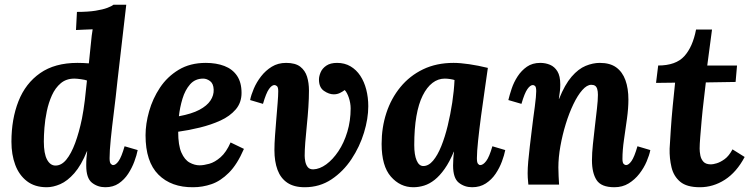

<svg xmlns="http://www.w3.org/2000/svg" viewBox="-20 -775 3151 806"><path d="M176 11Q126 11 93 -14.5Q60 -40 44 -83Q28 -126 28 -180Q28 -275 57.5 -350Q87 -425 148.5 -468Q210 -511 305 -511Q312 -511 329 -510.5Q346 -510 353 -509Q358 -555 360.5 -582Q363 -609 365 -625Q367 -641 369 -652Q353 -651 331.5 -650.5Q310 -650 299 -649L303 -725Q350 -725 381 -730Q412 -735 430.5 -742Q449 -749 456 -755H510Q501 -675 491.5 -595Q482 -515 473 -435Q466 -367 458 -304Q450 -241 445 -191Q440 -141 440 -111Q440 -93 445 -87.5Q450 -82 455 -82Q466 -82 478 -99Q490 -116 503 -161L558 -145Q554 -124 544 -97Q534 -70 518 -45.5Q502 -21 478.5 -5Q455 11 422 11Q390 11 366 -8Q342 -27 342 -80Q342 -100 343 -111.5Q344 -123 346 -140H345Q321 -81 292 -48Q263 -15 233 -2Q203 11 176 11ZM213 -80Q238 -80 258.5 -105Q279 -130 295.5 -174.5Q312 -219 324 -277Q331 -313 336 -353.5Q341 -394 345 -437Q338 -440 320 -442.5Q302 -445 292 -445Q258 -445 235 -425.5Q212 -406 198 -375Q184 -344 176.5 -308Q169 -272 166.5 -238.5Q164 -205 164 -181Q164 -130 177.5 -105Q191 -80 213 -80Z M844 -511Q888 -511 922 -498Q956 -485 975 -457Q994 -429 994 -385Q994 -344 969.5 -315.5Q945 -287 905.5 -269Q866 -251 819 -239.5Q772 -228 728 -222Q728 -165 741.5 -134.5Q755 -104 776 -92.5Q797 -81 818 -81Q835 -81 858.5 -87.5Q882 -94 906 -115Q930 -136 948 -177L1004 -150Q976 -85 941 -50Q906 -15 868 -2Q830 11 791 11Q699 12 645 -42Q591 -96 591 -207Q591 -255 606 -308Q621 -361 651.5 -407Q682 -453 730 -482Q778 -511 844 -511ZM833 -445Q799 -445 778 -421Q757 -397 746 -360.5Q735 -324 731 -287Q785 -297 817 -314Q849 -331 863.5 -353Q878 -375 877 -399Q876 -424 862 -434.5Q848 -445 833 -445Z M1395 -511Q1427 -511 1451.5 -496.5Q1476 -482 1492.5 -457Q1509 -432 1517.5 -399Q1526 -366 1526 -329Q1526 -277 1508 -218Q1490 -159 1455.5 -107Q1421 -55 1371.5 -22Q1322 11 1259 11Q1214 11 1186 -8Q1158 -27 1145 -62Q1132 -97 1132 -145Q1132 -171 1134.5 -205.5Q1137 -240 1140 -276Q1143 -312 1145.5 -343Q1148 -374 1148 -392Q1148 -409 1142.5 -413.5Q1137 -418 1132 -418Q1121 -418 1109 -401Q1097 -384 1084 -339L1030 -355Q1034 -376 1045.5 -403Q1057 -430 1076 -454.5Q1095 -479 1121 -495Q1147 -511 1181 -511Q1220 -511 1240.5 -495Q1261 -479 1269 -453Q1277 -427 1277 -395Q1277 -363 1274.5 -325Q1272 -287 1268 -248.5Q1264 -210 1261.5 -177Q1259 -144 1259 -121Q1259 -111 1261.5 -97.5Q1264 -84 1271.5 -74Q1279 -64 1295 -64Q1322 -65 1349.5 -85Q1377 -105 1400.5 -140Q1424 -175 1438 -221.5Q1452 -268 1452 -320Q1452 -331 1450 -342.5Q1448 -354 1444.5 -364.5Q1441 -375 1436.5 -383.5Q1432 -392 1427 -397Q1418 -390 1406.5 -384.5Q1395 -379 1381 -379Q1361 -379 1340 -393.5Q1319 -408 1319 -441Q1319 -455 1326 -471.5Q1333 -488 1350 -499.5Q1367 -511 1395 -511Z M1884 -511Q1912 -511 1949.5 -505.5Q1987 -500 2028 -490Q2023 -453 2015 -399Q2007 -345 1999.5 -288.5Q1992 -232 1987 -184.5Q1982 -137 1982 -111Q1982 -93 1986.5 -87.5Q1991 -82 1996 -82Q2008 -82 2021 -99Q2034 -116 2047 -161L2101 -145Q2097 -124 2087 -97Q2077 -70 2060.5 -45.5Q2044 -21 2019.5 -5Q1995 11 1962 11Q1930 11 1906 -8Q1882 -27 1882 -80Q1882 -93 1883 -109Q1884 -125 1886 -138H1885Q1867 -95 1846.5 -66Q1826 -37 1804.5 -20Q1783 -3 1760.5 4Q1738 11 1715 11Q1660 11 1621 -33.5Q1582 -78 1582 -171Q1582 -240 1602 -301Q1622 -362 1661 -409.5Q1700 -457 1756 -484Q1812 -511 1884 -511ZM1847 -445Q1819 -445 1795.5 -427Q1772 -409 1754.5 -374Q1737 -339 1728 -287Q1719 -235 1719 -166Q1719 -125 1729 -101.5Q1739 -78 1757 -78Q1779 -78 1798 -100.5Q1817 -123 1832.5 -161.5Q1848 -200 1859.5 -247.5Q1871 -295 1878.5 -344.5Q1886 -394 1888 -439Q1883 -441 1870.5 -443Q1858 -445 1847 -445Z M2559 11Q2504 11 2484.5 -19Q2465 -49 2465 -102Q2465 -132 2469 -169.5Q2473 -207 2477.5 -246Q2482 -285 2486 -319.5Q2490 -354 2490 -377Q2490 -392 2487 -401.5Q2484 -411 2478 -415Q2472 -419 2462 -419Q2444 -419 2424.5 -397Q2405 -375 2387 -337.5Q2369 -300 2355 -254.5Q2341 -209 2332.5 -161.5Q2324 -114 2324 -72Q2324 -59 2325 -35.5Q2326 -12 2327 0H2198Q2196 -21 2195.5 -29.5Q2195 -38 2195 -48Q2195 -69 2197.5 -97.5Q2200 -126 2204 -159.5Q2208 -193 2212 -226Q2215 -253 2218.5 -278.5Q2222 -304 2225 -326.5Q2228 -349 2229.5 -366Q2231 -383 2231 -392Q2231 -409 2226.5 -413.5Q2222 -418 2217 -418Q2206 -418 2194 -401Q2182 -384 2169 -339L2114 -355Q2119 -376 2128 -403Q2137 -430 2153 -454.5Q2169 -479 2192 -495Q2215 -511 2248 -511Q2270 -511 2289 -503Q2308 -495 2320 -475.5Q2332 -456 2332 -420Q2332 -401 2330 -389Q2328 -377 2326 -360H2327Q2351 -420 2379.5 -453Q2408 -486 2438.5 -498.5Q2469 -511 2498 -511Q2541 -511 2567 -492Q2593 -473 2605.5 -438.5Q2618 -404 2618 -357Q2618 -321 2612 -277Q2606 -233 2599.5 -189Q2593 -145 2593 -108Q2593 -92 2598 -87Q2603 -82 2608 -82Q2619 -82 2631 -99Q2643 -116 2656 -161L2710 -145Q2706 -124 2694.5 -97Q2683 -70 2664 -45.5Q2645 -21 2619 -5Q2593 11 2559 11Z M2969 -651 2949 -500H3074L3068 -431L2943 -429Q2939 -393 2934 -351.5Q2929 -310 2925.5 -270.5Q2922 -231 2919.5 -199.5Q2917 -168 2917 -151Q2917 -138 2920 -122.5Q2923 -107 2933 -96Q2943 -85 2965 -85Q2973 -85 2988.5 -89.5Q3004 -94 3022 -107Q3040 -120 3055 -148L3106 -116Q3072 -52 3023 -20.5Q2974 11 2918 11Q2863 11 2835.5 -12Q2808 -35 2799 -72.5Q2790 -110 2791 -151Q2793 -185 2796 -231.5Q2799 -278 2804 -329.5Q2809 -381 2814 -428L2734 -427L2743 -500Q2817 -500 2852.5 -539Q2888 -578 2902 -651Z"/></svg>

Font: Lora Italic
Style: Italic
Weight: 400
Italic angle: -3°
Designer: Olga Karpushina, Alexei Vanyashin (Cyrillic)
Foundry: Cyreal
Version: Version 2.210; ttfautohint (v1.8.1.43-b0c9)